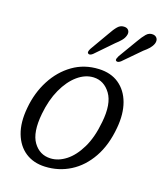

<svg xmlns="http://www.w3.org/2000/svg" viewBox="-102 -730 695 816"><g transform="rotate(15 245.5 -322.0)"><path d="M287 -451.5Q340.5 -449.5 375.5 -420.8Q410.5 -392 423.8 -342.8Q437 -293.5 425.5 -230.5Q411.5 -151 374.5 -96.8Q337.5 -42.5 285 -15.8Q232.5 11 171.5 8.5Q120.5 6.5 85.5 -21Q50.5 -48.5 36.5 -97.8Q22.5 -147 35 -213.5Q47.5 -282.5 82.5 -337.2Q117.5 -392 169.8 -423Q222 -454 287 -451.5ZM185 -31.5Q220 -30 254.8 -52.5Q289.5 -75 317.2 -121.2Q345 -167.5 358 -237.5Q374.5 -321 347.8 -365.2Q321 -409.5 274.5 -411.5Q237.5 -413 202.2 -387.8Q167 -362.5 140.2 -315.5Q113.5 -268.5 101.5 -205Q85 -119.5 110.8 -76.5Q136.5 -33.5 185 -31.5ZM287 -607Q301.5 -629 314.8 -642Q328 -655 345.5 -653Q358.5 -652 364 -642.2Q369.5 -632.5 364 -619Q359.5 -607 349.2 -596.8Q339 -586.5 325 -576L245.5 -507Q232 -497 225 -503.5Q221.5 -507 223.2 -512.8Q225 -518.5 229 -525ZM412 -608Q427 -629.5 440.2 -642.5Q453.5 -655.5 471 -653Q483.5 -651 488.8 -641.2Q494 -631.5 488.5 -617.5Q483 -605.5 472.8 -595.5Q462.5 -585.5 448 -575.5L368.5 -507.5Q354.5 -497.5 347.5 -504.5Q344.5 -508 346.8 -513.8Q349 -519.5 353 -526Z"/></g></svg>

Font: Fraunces 72pt S100 Light
Style: Italic
Weight: 300
Italic angle: -16°
Version: Version 1.000; ttfautohint (v1.8.3)